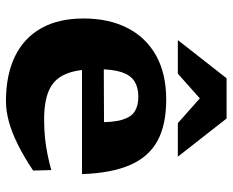

<svg xmlns="http://www.w3.org/2000/svg" viewBox="-88 -679 780 644"><g transform="rotate(90 302.0 -357.0)"><path d="M314 -524.5Q399 -524.5 452.8 -495Q506.5 -465.5 533.5 -403.2Q560.5 -341 564 -242H170L169 -315L430 -316L390 -287Q391 -345.5 381.8 -376.5Q372.5 -407.5 353.2 -419.2Q334 -431 304.5 -431Q273.5 -431 253 -418.2Q232.5 -405.5 222.2 -375.2Q212 -345 212 -291.5Q212 -225 228.8 -186.5Q245.5 -148 282.5 -131.5Q319.5 -115 380.5 -115Q414 -115 443 -118Q472 -121 498.5 -126.5Q525 -132 550.5 -139L552 -78Q504.5 -46.5 463.5 -26.2Q422.5 -6 387 3.5Q351.5 13 319.5 13Q231.5 13 169.5 -17Q107.5 -47 74.8 -105Q42 -163 42 -247.5Q42 -332 73.8 -394.2Q105.5 -456.5 166.2 -490.5Q227 -524.5 314 -524.5ZM114.5 -563.5 242.5 -727H377.5L505.5 -563.5H393L290.5 -654.5H329.5L227 -563.5Z"/></g></svg>

Font: Newsreader 7pt
Style: Bold
Weight: 700
Designer: Hugues Gentile
Foundry: Production Type
Version: Version 1.003